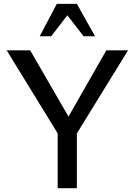

<svg xmlns="http://www.w3.org/2000/svg" viewBox="-20 -986 706 1006"><path d="M650.9 -722.2 382.8 -287.1V0H282.2V-287.1L15.1 -722.2H138.2L338.9 -375L537.1 -722.2ZM478 -795.9H418L333 -905.8L248 -795.9H188L277.8 -965.8H382.8Z"/></svg>

Font: Perun
Style: Regular
Weight: 400
Version: Version 1.0000